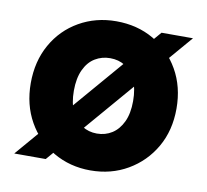

<svg xmlns="http://www.w3.org/2000/svg" viewBox="-64 -584 720 667"><g transform="rotate(10 295.5 -251.0)"><path d="M25 0 456 -502H567L136 0ZM295 12Q223 12 164.5 -22Q106 -56 72.5 -115.5Q39 -175 39 -251Q39 -328 72.5 -387.5Q106 -447 164.5 -480.5Q223 -514 295 -514Q369 -514 427 -480.5Q485 -447 519 -387.5Q553 -328 553 -251Q553 -174 519 -115Q485 -56 426.5 -22Q368 12 295 12ZM295 -118Q325 -118 348.5 -133Q372 -148 386 -177.5Q400 -207 400 -251Q400 -295 386 -325Q372 -355 349 -369.5Q326 -384 296 -384Q267 -384 243 -369.5Q219 -355 205 -325Q191 -295 191 -251Q191 -207 205 -177.5Q219 -148 242.5 -133Q266 -118 295 -118Z"/></g></svg>

Font: DM Sans 16pt Black
Style: Regular
Weight: 900
Version: Version 4.004;gftools[0.9.30]